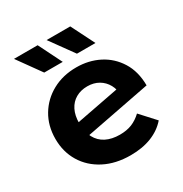

<svg xmlns="http://www.w3.org/2000/svg" viewBox="-175 -885 981 1027"><g transform="rotate(-30 315.5 -371.5)"><path d="M338.7 7.6Q246.6 7.6 177.5 -28.2Q108.4 -64 70.4 -126.7Q32.5 -189.4 32.5 -269.2Q32.5 -349.8 69.8 -412.3Q107.2 -474.7 172.2 -510.1Q237.2 -545.5 319.9 -545.5Q396.3 -545.5 459 -513.5Q521.6 -481.5 559.6 -420.8Q597.6 -360.2 598.2 -274L163.7 -190L161.9 -280.7L506.4 -346.9L452.6 -292.9Q453.2 -332.6 436.3 -363Q419.5 -393.5 389.7 -410.9Q360 -428.3 320.3 -428.3Q280.2 -428.3 249.4 -410.7Q218.5 -393.1 201.6 -359.4Q184.7 -325.8 184.7 -278.3Q184.7 -224.9 203.7 -188.9Q222.7 -152.8 258.4 -134.7Q294.1 -116.6 343.3 -116.6Q386.1 -116.6 418.2 -129.6Q450.2 -142.6 478.4 -169.2L560.8 -79.2Q523.8 -36.8 467.9 -14.6Q411.9 7.6 338.7 7.6ZM360.3 -607 256.1 -751.3H402.2L474.7 -607ZM158.3 -607 54.7 -751.3H200.8L272.7 -607Z"/></g></svg>

Font: Montserrat Alternates Thin
Style: Regular
Weight: 100
Designer: Julieta Ulanovsky
Foundry: Julieta Ulanovsky
Version: Version 9.000